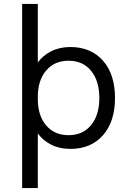

<svg xmlns="http://www.w3.org/2000/svg" viewBox="-20 -750 670 980"><path d="M567 -250Q567 -129 505.5 -59.5Q444 10 339 10Q284 10 241.5 -11.5Q199 -33 173 -69V210H93V-730H173V-431Q199 -467 241.5 -488.5Q284 -510 339 -510Q444 -510 505.5 -440.5Q567 -371 567 -250ZM487 -250Q487 -337 445 -388.5Q403 -440 330 -440Q258 -440 215.5 -390Q173 -340 173 -256V-244Q173 -160 215.5 -110Q258 -60 330 -60Q403 -60 445 -111.5Q487 -163 487 -250Z"/></svg>

Font: Work Sans
Style: Regular
Weight: 400
Designer: Wei Huang
Foundry: Wei Huang
Version: Version 1.500; ttfautohint (v1.6)